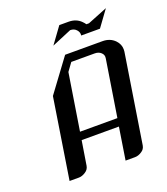

<svg xmlns="http://www.w3.org/2000/svg" viewBox="-107 -624 609 700"><g transform="rotate(-20 197.0 -273.5)"><path d="M43.9 0 92.8 -312 186 -438H331.1Q360.4 -438 378.9 -418.9Q393.6 -403.3 393.6 -383.8Q393.6 -377.9 393.1 -375L338.9 -30.8Q336.4 -16.1 324.2 -8.8Q311 0 297.9 0H261.2L280.8 -125H136.2L121.1 -30.8Q118.7 -16.6 106 -8.8Q92.8 0 80.1 0ZM141.1 -155.8H286.1L320.8 -375Q323.2 -388.2 313.5 -397Q304.2 -405.8 289.1 -405.8H198.2L175.8 -375ZM157.2 -483.9 203.1 -546.9H238.8Q268.6 -546.9 287.1 -527.8Q293.5 -521.5 296.9 -516.1H307.1L383.8 -546.9L337.9 -483.9H265.1Q267.1 -496.1 257.8 -506.3Q249 -516.1 233.9 -516.1Z"/></g></svg>

Font: Hhenum
Style: Italic
Weight: 400
Designer: T. Christopher White
Version: Version 1.0